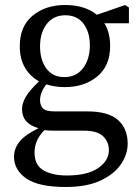

<svg xmlns="http://www.w3.org/2000/svg" viewBox="-20 -508 558 767"><path d="M237 -200Q285 -200 312 -236Q339 -272 339 -327Q339 -380 313.5 -413.5Q288 -447 241 -447Q194 -447 167 -412.5Q140 -378 140 -323Q140 -268 165.5 -234Q191 -200 237 -200ZM239 -160Q200 -160 165 -171Q140 -139 140 -107Q140 -87 151.5 -75Q163 -63 198 -63H329Q412 -63 451 -29Q490 5 490 66Q490 109 462.5 149Q435 189 380 214Q325 239 243 239Q134 239 85 205Q36 171 36 118Q36 86 57.5 58.5Q79 31 134 4Q68 -14 68 -72Q68 -96 83.5 -122Q99 -148 136 -183Q100 -203 79.5 -238Q59 -273 59 -324Q59 -403 110.5 -445.5Q162 -488 240 -488Q319 -488 367 -449L480 -488L495 -478V-415H397Q420 -378 420 -324Q420 -245 368.5 -202.5Q317 -160 239 -160ZM118 102Q118 151 153 172Q188 193 247 193Q329 193 372 163.5Q415 134 415 92Q415 59 392 36.5Q369 14 315 14H198Q188 14 177.5 13.5Q167 13 157 12Q136 34 127 55.5Q118 77 118 102Z"/></svg>

Font: Source Serif Pro
Style: Regular
Weight: 400
Designer: Frank Grießhammer
Foundry: Adobe Systems Incorporated
Version: Version 3.001;hotconv 1.0.111;makeotfexe 2.5.65597